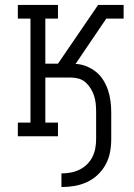

<svg xmlns="http://www.w3.org/2000/svg" viewBox="-20 -550 540 775"><path d="M228 205V150Q247 150 265.5 146.5Q284 143 300.5 135Q317 127 330.5 114Q344 101 352.5 84.5Q361 68 364.5 49.5Q368 31 368 12V-98Q368 -114 366.5 -130.5Q365 -147 360 -162.5Q355 -178 346.5 -192Q338 -206 326 -217Q314 -228 298 -232.5Q282 -237 266 -237H163V-55H214V0H52V-55H103V-475H52V-530H214V-475H163V-293H214L376 -530H479V-475H409L285 -292Q308 -291 329 -282.5Q350 -274 367.5 -260Q385 -246 397 -226.5Q409 -207 416 -186Q423 -165 426 -142.5Q429 -120 429 -98V12Q429 39 424 65Q419 91 406.5 114Q394 137 374.5 155.5Q355 174 331 185Q307 196 281 200.5Q255 205 228 205Z"/></svg>

Font: Iosevka Slab Light
Style: Regular
Weight: 300
Monospace: yes
Designer: Belleve Invis
Foundry: Belleve Invis
Version: Version 11.1.0; ttfautohint (v1.8.3)